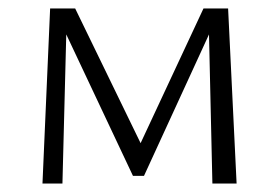

<svg xmlns="http://www.w3.org/2000/svg" viewBox="-20 -432 658 452"><path d="M537 0H480L472 -351L319 -18H293L136 -351L127 0H80L98 -412H157L311 -95L459 -412H517Z"/></svg>

Font: EauTest Semilight
Style: Italic
Weight: 300
Italic angle: -12°
Designer: Christian Thalmann (Catharsis Fonts)
Version: Version 0.001;PS 000.001;hotconv 1.0.88;makeotf.lib2.5.64775